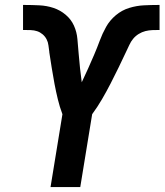

<svg xmlns="http://www.w3.org/2000/svg" viewBox="-20 -755 664 775"><path d="M184 0 232 -294Q221 -323 213.5 -354Q206 -385 200 -416.5Q194 -448 189 -480Q184 -512 179 -544V-546Q177 -559 175.5 -572Q174 -585 168 -596.5Q162 -608 152 -616.5Q142 -625 130 -629Q118 -633 104 -633.5Q90 -634 76 -634Q76 -634 76 -634Q76 -634 76 -634H75Q75 -634 74.5 -634Q74 -634 74 -634H73V-735Q74 -735 74 -735Q74 -735 75 -735H77Q77 -735 77.5 -735Q78 -735 78 -735H79Q109 -735 139 -733.5Q169 -732 196 -723Q223 -714 245 -695.5Q267 -677 278.5 -651.5Q290 -626 292.5 -597Q295 -568 297.5 -538.5Q300 -509 303 -480Q306 -451 310 -423Q323 -450 335.5 -478Q348 -506 360 -534Q372 -562 382.5 -590.5Q393 -619 408 -646Q423 -673 447.5 -693.5Q472 -714 501.5 -723Q531 -732 560.5 -733.5Q590 -735 619 -735Q620 -735 621 -735Q622 -735 624 -735V-634Q610 -634 595.5 -633.5Q581 -633 567 -629.5Q553 -626 540 -618Q527 -610 517.5 -598.5Q508 -587 502 -573.5Q496 -560 489 -546Q474 -514 458.5 -482Q443 -450 426.5 -418Q410 -386 392 -355Q374 -324 352 -294L304 0Z"/></svg>

Font: Zed Sans Extended
Style: Bold Italic
Weight: 700
Width: 7
Italic angle: -9°
Designer: Belleve Invis
Foundry: Belleve Invis
Version: Version 1.0.0; ttfautohint (v1.8.4)